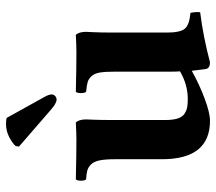

<svg xmlns="http://www.w3.org/2000/svg" viewBox="-60 -648 718 638"><g transform="rotate(-90 299.0 -329.0)"><path d="M388.2 -6.8Q383.3 -45.9 382.8 -50.8Q337.4 -25.4 290 -7.8Q242.7 9.8 216.8 9.8Q88.9 9.8 88.9 -149.9V-306.2Q88.9 -337.4 85.2 -356.2Q81.5 -375 72.3 -384.8Q63 -394.5 52 -397.7Q41 -400.9 22 -401.9Q17.6 -406.2 17.6 -418.9Q17.6 -431.6 22 -436Q107.9 -434.1 153.8 -434.1Q174.8 -434.1 210.9 -436Q221.2 -425.8 221.2 -401.9Q221.2 -397.5 220.2 -376.5Q219.2 -355.5 219.2 -306.2V-139.2Q219.2 -113.8 224.1 -98.1Q229 -82.5 239.5 -75.4Q250 -68.4 260.7 -66.2Q271.5 -64 289.1 -64Q336.4 -64 380.9 -89.8Q379.9 -101.1 379.9 -121.1V-306.2Q379.9 -337.9 377 -356Q374 -374 365 -383.8Q356 -393.6 345.2 -396.7Q334.5 -399.9 313 -401.9Q308.6 -406.2 308.6 -418.9Q308.6 -431.6 313 -436Q391.1 -434.1 444.8 -434.1Q465.8 -434.1 502 -436Q512.2 -425.8 512.2 -401.9Q512.2 -397.5 511 -376.5Q509.8 -355.5 509.8 -306.2V-132.8Q509.8 -89.4 522.5 -74Q535.2 -58.6 575.2 -55.2Q576.7 -50.3 577.6 -39.1Q578.6 -27.8 577.1 -22.9Q496.1 -12.7 411.1 9.8Q389.6 9.8 388.2 -6.8ZM226.1 -666 294.9 -542Q304.2 -525.9 304.2 -516.1Q304.2 -509.8 299.1 -504.9Q293.9 -500 287.1 -500Q274.4 -500 252 -520L130.9 -625L132.8 -636.2Q141.6 -646.5 162.1 -657.2Q182.6 -668 206.1 -668Q218.3 -668 226.1 -666Z"/></g></svg>

Font: Common Serif
Style: Bold
Weight: 700
Designer: Philipp H. Poll, Khaled Hosny
Foundry: Stefan Peev, Context Ltd.
Version: Version 1.026